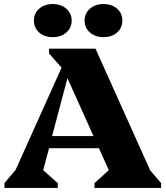

<svg xmlns="http://www.w3.org/2000/svg" viewBox="-20 -931 820 951"><path d="M2 0V-24L57 -89L285 -596L223 -666V-690H453L724 -87L778 -24V0H448V-24L519 -88L470 -197H223L194 -88L266 -24V0ZM238 -257H443L314 -544ZM241 -747Q200 -747 174 -770Q148 -793 148 -829Q148 -865 174 -888Q200 -911 241 -911Q282 -911 308.5 -888Q335 -865 335 -829Q335 -793 308.5 -770Q282 -747 241 -747ZM493 -747Q452 -747 425.5 -770Q399 -793 399 -829Q399 -865 425.5 -888Q452 -911 493 -911Q534 -911 560 -888Q586 -865 586 -829Q586 -793 560 -770Q534 -747 493 -747Z"/></svg>

Font: Platypi ExtraBold
Style: Regular
Weight: 800
Designer: David Sargent
Foundry: Bolt Cutter Type
Version: Version 1.200; ttfautohint (v1.8.4.7-5d5b)